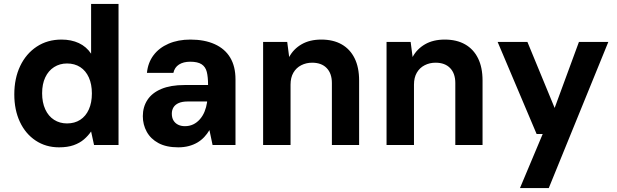

<svg xmlns="http://www.w3.org/2000/svg" viewBox="-20 -740 3148 980"><path d="M281 12Q214 12 162 -22.5Q110 -57 81.5 -118Q53 -179 53 -258Q53 -340 83 -403Q113 -466 167.5 -502Q222 -538 294 -538Q344 -538 382.5 -520Q421 -502 445 -466V-720H585V0H460L445 -69Q430 -47 408.5 -28.5Q387 -10 356 1Q325 12 281 12ZM322 -110Q361 -110 389.5 -128.5Q418 -147 433.5 -181.5Q449 -216 449 -263Q449 -310 433.5 -344.5Q418 -379 389.5 -397.5Q361 -416 322 -416Q285 -416 256 -397.5Q227 -379 211 -345Q195 -311 195 -264Q195 -217 211 -182Q227 -147 256 -128.5Q285 -110 322 -110Z M890 12Q829 12 789 -9.5Q749 -31 729 -67.5Q709 -104 709 -147Q709 -194 732.5 -230Q756 -266 803.5 -286Q851 -306 922 -306H1042Q1042 -347 1035.5 -373Q1029 -399 1009 -412Q989 -425 951 -425Q916 -425 893.5 -410.5Q871 -396 865 -368H730Q735 -420 763.5 -458Q792 -496 840.5 -517Q889 -538 952 -538Q1024 -538 1076 -514.5Q1128 -491 1155 -446Q1182 -401 1182 -335V0H1065L1049 -76Q1038 -57 1022.5 -40.5Q1007 -24 987.5 -12.5Q968 -1 943.5 5.5Q919 12 890 12ZM924 -96Q947 -96 966 -105Q985 -114 1000 -131Q1015 -148 1024 -170Q1033 -192 1037 -218V-222H938Q910 -222 892 -214Q874 -206 865.5 -192Q857 -178 857 -160Q857 -139 865.5 -125Q874 -111 889 -103.5Q904 -96 924 -96Z M1323 0V-526H1446L1456 -449Q1478 -490 1519.5 -514Q1561 -538 1620 -538Q1681 -538 1724 -513.5Q1767 -489 1790 -442.5Q1813 -396 1813 -329V0H1674V-316Q1674 -365 1647.5 -392.5Q1621 -420 1573 -420Q1543 -420 1517.5 -407Q1492 -394 1477.5 -369Q1463 -344 1463 -308V0Z M1953 0V-526H2076L2086 -449Q2108 -490 2149.5 -514Q2191 -538 2250 -538Q2311 -538 2354 -513.5Q2397 -489 2420 -442.5Q2443 -396 2443 -329V0H2304V-316Q2304 -365 2277.5 -392.5Q2251 -420 2203 -420Q2173 -420 2147.5 -407Q2122 -394 2107.5 -369Q2093 -344 2093 -308V0Z M2634 220 2750 -56H2719L2520 -526H2672L2811 -189L2935 -526H3085L2781 220Z"/></svg>

Font: DM Sans 9pt ExtraBold
Style: Regular
Weight: 800
Version: Version 4.004;gftools[0.9.30]